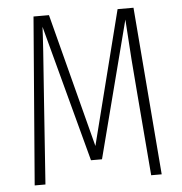

<svg xmlns="http://www.w3.org/2000/svg" viewBox="-50 -732 740 780"><g transform="rotate(-5 319.5 -342.0)"><path d="M522.9 -684.1 578.1 0H535.2L507.8 -335Q496.6 -462.9 485.8 -639.2L341.8 -82H296.9L147.9 -639.2Q146.5 -591.3 127.9 -339.8L104 0H60.1L115.2 -684.1H178.2L319.8 -138.2L458 -684.1Z"/></g></svg>

Font: Fira Sans Compressed ExtraLight
Style: Regular
Weight: 250
Width: 1
Designer: Carrois Corporate & Edenspiekermann AG
Foundry: Carrois Corporate GbR & Edenspiekermann AG
Version: Version 4.203;PS 004.203;hotconv 1.0.88;makeotf.lib2.5.64775